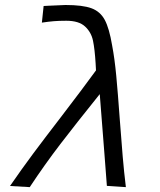

<svg xmlns="http://www.w3.org/2000/svg" viewBox="-20 -746 640 768"><path d="M222 -275.5Q312.5 -393.5 364 -464.5L362.5 -492Q359 -549.5 352 -583.2Q345 -617 320.2 -640Q295.5 -663 245 -663Q215.5 -663 194.8 -661.2Q174 -659.5 147.5 -655.5L154.5 -722L173 -723Q230 -726 242 -726Q310.5 -726 345.8 -713Q381 -700 399 -666.5Q417 -633 428.5 -564.5Q438.5 -512 445 -443.2Q451.5 -374.5 459 -270Q465.5 -182 470.8 -120.2Q476 -58.5 483.5 2.5L407.5 -2.5L398 -127Q386 -287.5 379 -369.5Q284.5 -252 221.5 -169.8Q158.5 -87.5 99 2.5L20 -2Q69 -73 113 -132Q157 -191 222 -275.5Z"/></svg>

Font: JuliaMono Light
Style: Italic
Weight: 300
Italic angle: -9°
Monospace: yes
Designer: cormullion
Foundry: corm
Version: Version 0.054; ttfautohint (v1.8.4)